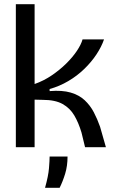

<svg xmlns="http://www.w3.org/2000/svg" viewBox="-20 -706 548 921"><path d="M56 0V-686H146V-303Q189 -318 227.5 -344Q266 -370 297 -400.5Q328 -431 348.5 -461.5Q369 -492 376 -517H479Q467 -482 443 -445.5Q419 -409 384.5 -375.5Q350 -342 307.5 -317Q265 -292 218 -279V-269Q278 -274 319 -262Q360 -250 386.5 -225Q413 -200 430 -167.5Q447 -135 460 -98L488 0H388L371 -70Q357 -117 336.5 -152Q316 -187 280.5 -207Q245 -227 185 -227L146 -228V0ZM196 195Q212 138 215 100.5Q218 63 218 45H304Q304 90 292.5 127.5Q281 165 266 195Z"/></svg>

Font: Bricolage Grotesque 72pt
Style: Regular
Weight: 400
Version: Version 1.001;gftools[0.9.33.dev8+g029e19f]